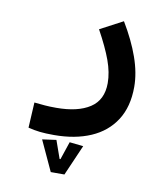

<svg xmlns="http://www.w3.org/2000/svg" viewBox="-81 -388 749 858"><g transform="rotate(10 293.0 41.5)"><path d="M192.4 235.8Q153.3 235.8 127.7 232.9Q102.1 230 74.7 223.1L81.1 107.9Q108.9 110.8 129.2 112.5Q149.4 114.3 180.7 114.3Q278.8 114.3 333.7 78.4Q388.7 42.5 388.7 -34.2Q388.7 -82 368.9 -136.5Q349.1 -190.9 308.6 -264.6L412.1 -319.3Q458.5 -242.2 483.4 -171.6Q508.3 -101.1 508.3 -38.1Q508.3 52.2 469 113.3Q429.7 174.3 358.6 205.1Q287.6 235.8 192.4 235.8ZM207 401.4 143.6 264.2 207 255.4 235.8 336.9H239.7L267.1 255.4L329.6 262.2L269 401.4Z"/></g></svg>

Font: Cascadia Mono NF SemiBold
Style: Regular
Weight: 600
Monospace: yes
Designer: Aaron Bell
Foundry: Saja Typeworks
Version: Version 2404.023; ttfautohint (v1.8.4)